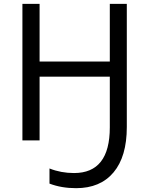

<svg xmlns="http://www.w3.org/2000/svg" viewBox="-20 -734 771 1004"><path d="M377.9 250Q301.3 250 238.8 226.1V147Q298.8 170.9 367.2 170.9Q554.2 170.9 554.2 -67.9V-333H187V0H97.2V-713.9H187V-412.1H554.2V-713.9H643.1V-69.8Q643.1 85 573.7 167.5Q504.4 250 377.9 250Z"/></svg>

Font: NotoSans
Style: Regular
Weight: 400
Designer: Monotype Design team
Foundry: Monotype Imaging Inc.
Version: Version 1.04